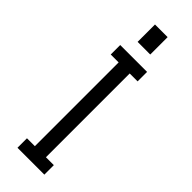

<svg xmlns="http://www.w3.org/2000/svg" viewBox="-275 -842 859 859"><g transform="rotate(45 155.0 -412.5)"><path d="M240 -60V0H70V-60H120V-590H70V-650H240V-590H190V-60ZM195 -715H115V-825H195Z"/></g></svg>

Font: Unica One
Style: Regular
Weight: 400
Designer: Eduardo Rodriguez Tunni
Foundry: Eduardo Rodriguez Tunni
Version: Version 1.001